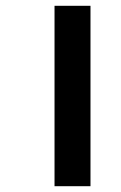

<svg xmlns="http://www.w3.org/2000/svg" viewBox="-20 -642 418 662"><path d="M168 -622H292V0H168Z"/></svg>

Font: Noto Sans Condensed
Style: Bold Italic
Weight: 700
Width: 3
Italic angle: -12°
Designer: Monotype Design Team
Foundry: Monotype Imaging Inc.
Version: Version 2.013; ttfautohint (v1.8.4.7-5d5b)